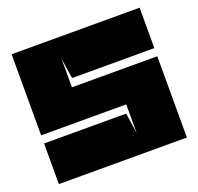

<svg xmlns="http://www.w3.org/2000/svg" viewBox="-114 -763 918 888"><g transform="rotate(-20 345.0 -319.5)"><path d="M30 -639V-240H449V-100L434 -200H30V0H660V-400H240V-540L255 -440H660V-639H30Z"/></g></svg>

Font: Banana Brick
Style: Regular
Weight: 400
Designer: artmaker
Foundry: artmaker
Version: Version 4.000 2011 initial release